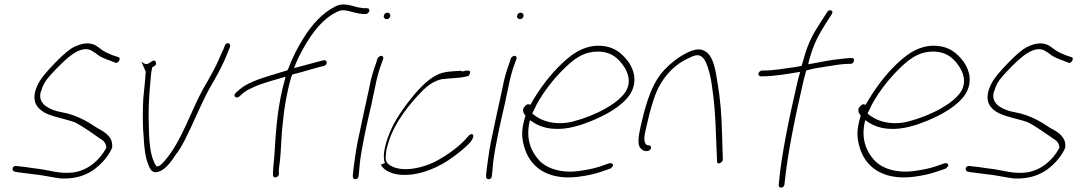

<svg xmlns="http://www.w3.org/2000/svg" viewBox="-20 -766 4842 863"><path d="M43 -18C31 -11 38 3 44 5L59 8C86 11 116 16 146 19C181 23 218 32 253 36C339 40 397 10 442 -39C457 -55 477 -82 484 -103C489 -149 454 -171 420 -189C407 -196 394 -206 379 -215C350 -232 318 -247 283 -256L237 -266C213 -272 185 -286 173 -301C163 -314 157 -328 163 -353L164 -354C168 -366 172 -379 181 -395C190 -411 211 -434 244 -468C277 -501 303 -522 320 -531C344 -544 367 -550 389 -540L413 -525V-524C430 -510 453 -501 479 -492L498 -484C513 -479 525 -505 513 -509L491 -516C479 -521 468 -525 458 -530C437 -540 425 -554 406 -564C376 -577 346 -571 311 -554C291 -544 264 -521 228 -484C193 -448 170 -420 160 -404C149 -386 142 -369 138 -354C126 -302 150 -277 184 -258C222 -239 274 -232 317 -216C356 -196 396 -166 430 -143C447 -133 456 -123 458 -103L457 -100C427 -45 376 -1 311 9C251 17 202 -1 154 -7C125 -10 96 -16 69 -18H68L54 -20C51 -20 46 -20 43 -18ZM253 36H254ZM406 -564Z M635 -444C633 -408 628 -365 624 -323C621 -267 621 -199 626 -146C628 -100 634 -56 647 -25C656 -2 666 18 700 3C727 -8 754 -45 774 -77H775C788 -95 799 -114 810 -135C846 -206 880 -290 918 -362C950 -417 986 -480 1007 -539L1013 -553C1015 -559 1015 -561 1014 -564C1011 -573 1001 -574 995 -568C993 -566 991 -562 989 -557L984 -544C980 -535 973 -522 966 -504C948 -461 920 -413 895 -370C836 -264 796 -129 719 -42C711 -33 699 -18 685 -18H683V-20C680 -23 675 -30 672 -39C648 -90 650 -172 648 -242C648 -295 651 -348 656 -398C658 -422 659 -439 663 -457L664 -463C670 -468 680 -472 681 -476C683 -485 679 -494 672 -494C668 -494 666 -493 663 -490H662C646 -479 636 -470 615 -490Z M1034 -339C1033 -333 1037 -328 1045 -328C1049 -328 1052 -329 1054 -331L1071 -346C1081 -355 1097 -364 1117 -373C1158 -393 1214 -406 1263 -421L1262 -414C1227 -293 1220 -178 1214 -79C1213 -51 1207 -13 1207 10V22C1209 39 1234 31 1234 15L1233 3C1233 -4 1235 -18 1237 -33C1245 -98 1243 -150 1252 -221C1257 -277 1269 -350 1288 -416C1289 -420 1292 -427 1294 -431L1297 -432C1336 -441 1385 -457 1405 -462L1437 -470C1454 -475 1452 -499 1434 -495L1403 -487C1383 -482 1343 -471 1302 -460C1308 -477 1314 -492 1322 -508C1364 -592 1417 -675 1495 -713C1505 -717 1512 -720 1519 -720C1527 -720 1536 -719 1545 -717C1563 -712 1589 -705 1610 -703H1624C1631 -703 1638 -709 1640 -716C1642 -724 1638 -729 1630 -729H1616C1608 -730 1600 -731 1589 -733C1569 -738 1547 -746 1525 -746C1514 -746 1501 -744 1487 -737C1430 -708 1382 -656 1345 -596C1319 -555 1294 -507 1274 -453L1272 -450C1245 -442 1220 -434 1196 -427C1143 -411 1089 -392 1057 -364L1041 -350C1038 -347 1035 -343 1034 -339ZM1610 -703Z M1705 -695C1703 -687 1710 -680 1718 -680C1726 -680 1732 -685 1734 -693C1736 -701 1730 -709 1722 -709C1714 -709 1707 -704 1705 -695ZM1640 -373C1635 -350 1630 -326 1624 -299C1618 -272 1612 -246 1606 -216L1587 -126C1579 -86 1569 -12 1566 19V30C1568 45 1592 42 1592 24L1593 14C1594 7 1595 -11 1598 -39C1609 -121 1630 -213 1650 -299C1656 -325 1660 -350 1666 -374C1673 -412 1683 -450 1695 -481L1702 -500C1704 -503 1703 -507 1702 -510C1696 -521 1682 -512 1677 -504L1671 -484C1659 -452 1647 -413 1640 -373ZM1666 -371Z M1692 -26C1703 -1 1742 18 1786 20C1872 24 1958 -17 2016 -60C2046 -82 2084 -112 2100 -135C2108 -148 2110 -158 2104 -161V-162C2099 -166 2088 -159 2085 -154L2084 -153C2048 -109 1989 -67 1935 -39C1884 -13 1797 9 1742 -18C1720 -30 1709 -39 1715 -75C1715 -90 1721 -110 1728 -132C1756 -219 1822 -300 1875 -354C1902 -382 1930 -402 1965 -410H1966C1977 -411 1987 -412 1996 -413C2015 -415 2046 -416 2060 -419C2074 -422 2085 -423 2089 -428V-429C2099 -447 2091 -451 2073 -448H2072C2059 -445 2054 -443 2053 -448C2028 -446 2009 -446 1984 -442C1944 -436 1910 -411 1876 -378C1836 -338 1785 -271 1755 -218C1725 -164 1693 -77 1710 -33ZM2118 -142H2119Z M2304 -695C2302 -687 2309 -680 2317 -680C2325 -680 2331 -685 2333 -693C2335 -701 2329 -709 2321 -709C2313 -709 2306 -704 2304 -695ZM2239 -373C2234 -350 2229 -326 2223 -299C2217 -272 2211 -246 2205 -216L2186 -126C2178 -86 2168 -12 2165 19V30C2167 45 2191 42 2191 24L2192 14C2193 7 2194 -11 2197 -39C2208 -121 2229 -213 2249 -299C2255 -325 2259 -350 2265 -374C2272 -412 2282 -450 2294 -481L2301 -500C2303 -503 2302 -507 2301 -510C2295 -521 2281 -512 2276 -504L2270 -484C2258 -452 2246 -413 2239 -373ZM2265 -371Z M2336 -285C2326 -272 2333 -257 2341 -247L2342 -245L2340 -240C2323 -183 2324 -149 2336 -107C2360 -19 2437 45 2576 29C2618 24 2653 16 2682 6L2723 -8C2726 -10 2730 -13 2733 -18C2741 -27 2729 -35 2718 -32L2678 -18C2651 -9 2618 -2 2579 3C2499 13 2434 -10 2401 -48C2367 -86 2343 -142 2360 -217L2362 -226C2390 -206 2420 -190 2470 -187C2531 -183 2591 -203 2640 -223C2705 -250 2774 -287 2812 -342C2847 -399 2829 -452 2806 -486C2784 -516 2756 -544 2714 -555C2627 -576 2560 -533 2504 -479C2454 -432 2401 -362 2364 -295C2352 -300 2346 -297 2337 -285ZM2372 -256 2378 -267C2409 -339 2470 -414 2520 -462C2559 -499 2596 -528 2648 -533C2721 -541 2759 -505 2783 -469C2800 -444 2821 -400 2791 -352C2770 -322 2735 -297 2703 -279C2659 -254 2609 -234 2556 -220C2478 -200 2410 -222 2375 -254ZM2812 -342Z M2859 -195C2850 -155 2844 -115 2859 -100C2867 -91 2875 -87 2882 -87H2890C2897 -87 2904 -93 2906 -100C2908 -107 2903 -113 2896 -113H2889L2888 -114C2868 -126 2878 -164 2885 -195L2900 -258C2906 -279 2912 -301 2920 -324C2947 -408 3005 -473 3074 -504C3098 -516 3119 -526 3138 -508C3148 -499 3154 -484 3161 -465C3168 -443 3175 -417 3179 -387C3192 -301 3195 -249 3199 -139L3203 -42C3202 -22 3228 -34 3229 -49L3226 -146C3223 -258 3219 -308 3205 -395C3197 -447 3188 -503 3159 -529C3131 -552 3104 -546 3066 -528C3029 -509 2994 -482 2965 -451C2921 -404 2895 -336 2874 -258ZM3074 -504Z M3389 -436C3387 -429 3393 -423 3399 -423H3407C3462 -423 3521 -434 3576 -443L3575 -437C3570 -420 3565 -402 3561 -383C3527 -235 3492 -69 3481 56L3480 66C3480 83 3504 80 3506 63L3507 53C3520 -74 3553 -236 3587 -383C3592 -404 3597 -426 3603 -446L3604 -449C3631 -457 3660 -462 3688 -466C3719 -471 3765 -479 3794 -479H3803C3811 -479 3816 -484 3818 -491C3820 -500 3817 -505 3809 -505H3800C3794 -505 3781 -504 3759 -501H3758C3710 -497 3656 -484 3612 -477L3614 -483C3616 -490 3617 -497 3619 -503C3640 -575 3657 -604 3692 -661L3719 -703C3729 -719 3708 -727 3699 -713L3671 -670C3634 -612 3615 -581 3593 -504V-503C3590 -494 3588 -485 3584 -474V-470C3574 -468 3561 -466 3551 -464C3508 -458 3455 -449 3412 -449H3405C3398 -449 3390 -442 3389 -436Z M3843 -285C3833 -272 3840 -257 3848 -247L3849 -245L3847 -240C3830 -183 3831 -149 3843 -107C3867 -19 3944 45 4083 29C4125 24 4160 16 4189 6L4230 -8C4233 -10 4237 -13 4240 -18C4248 -27 4236 -35 4225 -32L4185 -18C4158 -9 4125 -2 4086 3C4006 13 3941 -10 3908 -48C3874 -86 3850 -142 3867 -217L3869 -226C3897 -206 3927 -190 3977 -187C4038 -183 4098 -203 4147 -223C4212 -250 4281 -287 4319 -342C4354 -399 4336 -452 4313 -486C4291 -516 4263 -544 4221 -555C4134 -576 4067 -533 4011 -479C3961 -432 3908 -362 3871 -295C3859 -300 3853 -297 3844 -285ZM3879 -256 3885 -267C3916 -339 3977 -414 4027 -462C4066 -499 4103 -528 4155 -533C4228 -541 4266 -505 4290 -469C4307 -444 4328 -400 4298 -352C4277 -322 4242 -297 4210 -279C4166 -254 4116 -234 4063 -220C3985 -200 3917 -222 3882 -254ZM4319 -342Z M4327 -18C4315 -11 4322 3 4328 5L4343 8C4370 11 4400 16 4430 19C4465 23 4502 32 4537 36C4623 40 4681 10 4726 -39C4741 -55 4761 -82 4768 -103C4773 -149 4738 -171 4704 -189C4691 -196 4678 -206 4663 -215C4634 -232 4602 -247 4567 -256L4521 -266C4497 -272 4469 -286 4457 -301C4447 -314 4441 -328 4447 -353L4448 -354C4452 -366 4456 -379 4465 -395C4474 -411 4495 -434 4528 -468C4561 -501 4587 -522 4604 -531C4628 -544 4651 -550 4673 -540L4697 -525V-524C4714 -510 4737 -501 4763 -492L4782 -484C4797 -479 4809 -505 4797 -509L4775 -516C4763 -521 4752 -525 4742 -530C4721 -540 4709 -554 4690 -564C4660 -577 4630 -571 4595 -554C4575 -544 4548 -521 4512 -484C4477 -448 4454 -420 4444 -404C4433 -386 4426 -369 4422 -354C4410 -302 4434 -277 4468 -258C4506 -239 4558 -232 4601 -216C4640 -196 4680 -166 4714 -143C4731 -133 4740 -123 4742 -103L4741 -100C4711 -45 4660 -1 4595 9C4535 17 4486 -1 4438 -7C4409 -10 4380 -16 4353 -18H4352L4338 -20C4335 -20 4330 -20 4327 -18ZM4537 36H4538ZM4690 -564Z"/></svg>

Font: Stray Cat
Style: LtObl
Weight: 300
Version: Version 1.0